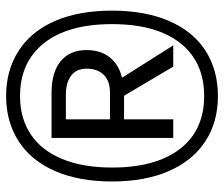

<svg xmlns="http://www.w3.org/2000/svg" viewBox="-73 -692 746 640"><g transform="rotate(-90 300.0 -372.0)"><path d="M584.5 -371.6Q584.5 -260.7 549.8 -180.9Q515.1 -101.1 450.7 -59.8Q386.2 -18.6 299.8 -18.6Q213.4 -18.6 149.2 -60.3Q85 -102.1 50 -181.6Q15.1 -261.2 15.1 -371.6Q15.1 -481.9 49.8 -561.5Q84.5 -641.1 149.2 -682.9Q213.9 -724.6 299.8 -724.6Q385.7 -724.6 450.4 -683.1Q515.1 -641.6 549.8 -562.3Q584.5 -482.9 584.5 -371.6ZM539.6 -371.6Q539.6 -518.6 476.1 -598.4Q412.6 -678.2 299.8 -678.2Q226.1 -678.2 172.6 -642.8Q119.1 -607.4 90.3 -538.3Q61.5 -469.2 61.5 -371.6Q61.5 -225.6 123.8 -145Q186 -64.5 299.8 -64.5Q413.6 -64.5 476.6 -144.5Q539.6 -224.6 539.6 -371.6ZM397.9 -167.5 300.8 -331.5H222.2V-167.5H160.2V-573.2H310.1Q379.4 -573.2 416.3 -542.5Q453.1 -511.7 453.1 -457.5Q453.1 -407.7 427.7 -377.7Q402.3 -347.7 360.8 -338.4L468.8 -167.5ZM391.1 -456.5Q391.1 -490.2 367.9 -507.8Q344.7 -525.4 305.2 -525.4H222.2V-378.4H311Q350.1 -378.4 370.6 -399.2Q391.1 -419.9 391.1 -456.5Z"/></g></svg>

Font: Courier New
Style: Regular
Weight: 400
Designer: Steve Matteson
Foundry: Ascender Corporation
Version: Version 2.00.3